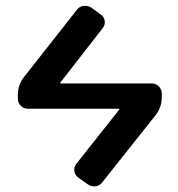

<svg xmlns="http://www.w3.org/2000/svg" viewBox="-20 -617 619 667"><path d="M507.8 -327.1Q521.5 -327.1 531.7 -316.9Q542 -306.6 542 -293V-279.3Q542 -244.1 520.5 -216.8L335 16.6Q326.2 28.3 311.5 30.3Q308.6 30.3 305.7 30.3Q294.9 30.3 285.2 23.4L252 0Q240.2 -8.8 238.3 -22.5Q236.3 -36.1 245.1 -47.9L393.6 -235.4Q396.5 -239.3 392.6 -239.3H76.2Q62.5 -239.3 52.2 -249.5Q42 -259.8 42 -273.4V-287.1Q42 -322.3 63.5 -349.6L247.1 -583Q255.9 -594.7 270.5 -596.7Q273.4 -596.7 276.4 -596.7Q287.1 -596.7 296.9 -590.8L330.1 -566.4Q341.8 -558.6 343.8 -544.4Q345.7 -530.3 336.9 -519.5L190.4 -331.1Q187.5 -327.1 191.4 -327.1Z"/></svg>

Font: Gen Jyuu GothicL Medium
Style: Regular
Weight: 500
Designer: [Source Han Sans]
Ryoko NISHIZUKA  (kana & ideographs); Paul D. Hunt (Latin, Greek & Cyrillic); Wenlong ZHANG  (bopomofo
Version: Version 1.002.20150607